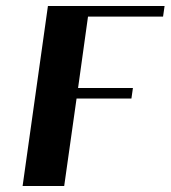

<svg xmlns="http://www.w3.org/2000/svg" viewBox="-20 -617 566 637"><path d="M139 -597H526L521 -562H272L239 -325H421L416 -290H234L193 0H55Z"/></svg>

Font: Gamine
Style: Bold Italic
Weight: 700
Designer: Tapiwanashe Sebastian Garikayi
Version: Version 1.000